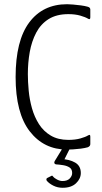

<svg xmlns="http://www.w3.org/2000/svg" viewBox="-20 -700 485 910"><path d="M408 -17Q408 -7 396 -2Q382 2 363 4.5Q344 7 326 8Q308 9 298 9Q188 9 121 -77.5Q54 -164 54 -335Q54 -507 118.5 -593.5Q183 -680 298 -680Q308 -680 326 -678.5Q344 -677 363 -674.5Q382 -672 396 -668Q403 -666 405.5 -662.5Q408 -659 408 -655V-618Q408 -605 398 -611Q385 -619 360.5 -626Q336 -633 304 -633Q248 -633 210.5 -609.5Q173 -586 151.5 -545Q130 -504 121 -453.5Q112 -403 112 -349Q112 -313 116 -270.5Q120 -228 131.5 -187Q143 -146 164.5 -112Q186 -78 220.5 -57.5Q255 -37 304 -37Q337 -37 361.5 -44Q386 -51 397 -58Q404 -62 406 -60Q408 -58 408 -52ZM363 120Q363 147 340.5 168.5Q318 190 277 190Q253 190 233 180Q213 170 202 157Q199 153 200 149Q201 145 203 144L221 135Q226 132 227.5 132.5Q229 133 231 136Q237 144 250.5 151Q264 158 276 158Q299 158 310.5 146Q322 134 322 120Q322 102 310 94Q298 86 280 83Q262 80 245 79Q240 78 238 74Q236 70 239 64L275 5Q278 0 281 -1Q284 -2 287 -2H305Q314 -2 310 6L279 68L271 54Q309 55 336 70.5Q363 86 363 120Z"/></svg>

Font: Glory Light
Style: Regular
Weight: 300
Version: Version 1.011